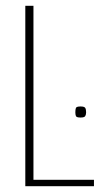

<svg xmlns="http://www.w3.org/2000/svg" viewBox="-20 -640 343 660"><path d="M67 -620H95V-22H303V0H67ZM257 -236Q243 -236 241 -241Q239 -246 239 -254Q239 -264 241 -269Q243 -274 257 -274Q270 -274 273 -269Q276 -264 276 -254Q276 -246 273 -241Q270 -236 257 -236Z"/></svg>

Font: Smooch Sans Thin ExtraLight
Style: Regular
Weight: 250
Version: Version 1.010